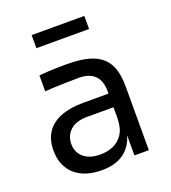

<svg xmlns="http://www.w3.org/2000/svg" viewBox="-136 -836 848 952"><g transform="rotate(-20 287.5 -360.5)"><path d="M491 0H415V-160H399V-345Q399 -400 370.5 -428Q342 -456 287 -456Q256 -456 223 -455Q190 -454 160 -453Q130 -452 108 -450V-534Q130 -536 154.5 -537.5Q179 -539 205 -539.5Q231 -540 255 -540Q337 -540 389 -520.5Q441 -501 466 -457Q491 -413 491 -338ZM240 14Q180 14 136.5 -6.5Q93 -27 69.5 -66Q46 -105 46 -160Q46 -217 71.5 -255Q97 -293 146 -312.5Q195 -332 264 -332H409V-260H260Q202 -260 171 -232Q140 -204 140 -160Q140 -116 171 -89Q202 -62 260 -62Q294 -62 325 -74.5Q356 -87 376.5 -116.5Q397 -146 399 -198L425 -160Q420 -103 397.5 -64.5Q375 -26 335.5 -6Q296 14 240 14ZM418 -666H140V-735H418Z"/></g></svg>

Font: Sora Variable
Style: Regular
Weight: 400
Designer: Jonathan Barnbrook, Julián Moncada
Foundry: Barnbrook Fonts
Version: Version 2.000